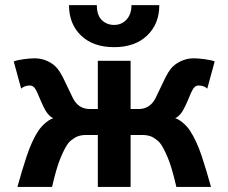

<svg xmlns="http://www.w3.org/2000/svg" viewBox="-20 -738 902 758"><path d="M495.6 -498V0H366.2V-498ZM461.4 -205.1V-307.6H527.3Q571.3 -307.6 593.3 -349.1Q602.1 -366.2 612.3 -388.7Q622.6 -411.1 633.3 -432.4Q644 -453.6 654.3 -466.3Q668.5 -484.4 693.1 -496.1Q717.8 -507.8 744.6 -507.8Q762.2 -507.8 787.6 -504.4Q813 -501 827.6 -495.6L798.3 -388.2Q784.7 -400.4 764.6 -400.4Q755.9 -400.4 750.2 -395.8Q744.6 -391.1 740.7 -384.3Q734.4 -373 728.5 -358.2Q722.7 -343.3 710.4 -317.4Q694.3 -282.2 671.4 -271Q682.6 -269 700.2 -254.9Q717.8 -240.7 730 -222.2Q756.3 -182.1 776.4 -121.6Q796.4 -61 813 0H676.3Q658.7 -77.1 641.8 -116.9Q625 -156.7 611.3 -173.8Q603.5 -183.6 586.4 -194.3Q569.3 -205.1 542 -205.1ZM400.4 -307.6V-205.1H319.8Q293 -205.1 275.6 -194.3Q258.3 -183.6 250.5 -173.8Q236.8 -156.7 220 -116.9Q203.1 -77.1 185.5 0H48.8Q65.4 -61 85.4 -121.6Q105.5 -182.1 131.8 -222.2Q144.5 -240.7 162.1 -254.9Q179.7 -269 190.4 -271Q167.5 -282.2 151.4 -317.4Q139.2 -343.3 133.3 -358.2Q127.4 -373 121.1 -384.3Q117.7 -391.1 111.8 -395.8Q106 -400.4 97.2 -400.4Q77.1 -400.4 63.5 -388.2L34.2 -495.6Q48.8 -501 74.2 -504.4Q99.6 -507.8 117.2 -507.8Q144.5 -507.8 168.9 -496.1Q193.4 -484.4 207.5 -466.3Q217.8 -453.6 228.5 -432.4Q239.3 -411.1 249.5 -388.7Q259.8 -366.2 268.6 -349.1Q290.5 -307.6 334.5 -307.6ZM608.9 -717.8Q608.9 -643.1 560.5 -597.4Q512.2 -551.8 430.7 -551.8Q348.1 -551.8 300.3 -597.4Q252.4 -643.1 252.4 -717.8H362.3Q362.3 -678.2 381.8 -658.9Q401.4 -639.6 430.7 -639.6Q460.4 -639.6 479.7 -660.9Q499 -682.1 499 -717.8Z"/></svg>

Font: Andika
Style: Bold
Weight: 700
Designer: Victor Gaultney, Annie Olsen, Julie Remington, Don Collingsworth, Eric Hays, Becca Hirsbrunner
Foundry: SIL International
Version: Version 6.101